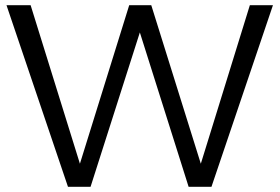

<svg xmlns="http://www.w3.org/2000/svg" viewBox="-20 -720 1078 740"><path d="M943 -700 754 -89 563 -700H478L288 -89L98 -700H5L242 0H329L519 -595L707 0H795L1032 -700Z"/></svg>

Font: Juman Normal
Style: Regular
Weight: 300
Designer: Bandar Raffah (Arabic) Julieta Ulanovsky (Latin)
Foundry: Caramella
Version: Version 5.022;PS 005.022;hotconv 1.0.88;makeotf.lib2.5.64775